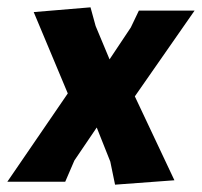

<svg xmlns="http://www.w3.org/2000/svg" viewBox="-43 -496 551 524"><path d="M325 -233 433 -4 271 8 258 -55 221 -148 160 -58 135 0H-23L142 -241L49 -463L204 -476L218 -425L256 -334L314 -421L336 -467H488Z"/></svg>

Font: Alegreya Sans SC ExtraBold
Style: Italic
Weight: 800
Italic angle: -7°
Designer: Juan Pablo del Peral
Foundry: Huerta Tipografica
Version: Version 2.007